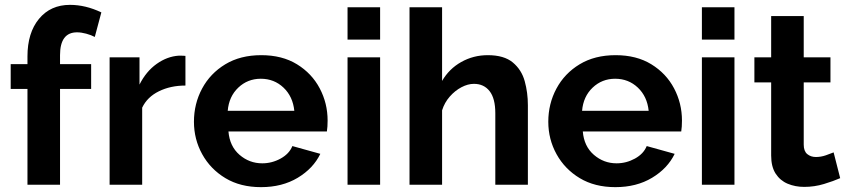

<svg xmlns="http://www.w3.org/2000/svg" viewBox="-20 -760 3486 790"><path d="M93 0V-394H24V-496H93V-528Q93 -625 140.5 -682.5Q188 -740 268 -740Q332 -740 397 -709L370 -608Q355 -616 334.5 -621.5Q314 -627 297 -627Q227 -627 227 -533V-496H355V-394H227V0Z M743 -408Q682 -408 634 -384.5Q586 -361 565 -317V0H431V-524H554V-412Q581 -466 624.5 -497Q668 -528 716 -531Q737 -531 743 -530Z M1054 10Q969 10 907.5 -27Q846 -64 812 -125.5Q778 -187 778 -259Q778 -333 811.5 -395.5Q845 -458 907 -495.5Q969 -533 1055 -533Q1141 -533 1202 -495.5Q1263 -458 1295.5 -396.5Q1328 -335 1328 -264Q1328 -238 1325 -219H920Q925 -158 965.5 -123Q1006 -88 1059 -88Q1099 -88 1134.5 -107.5Q1170 -127 1183 -159L1298 -127Q1269 -67 1205 -28.5Q1141 10 1054 10ZM917 -304H1191Q1185 -363 1146.5 -399.5Q1108 -436 1053 -436Q999 -436 960.5 -399.5Q922 -363 917 -304Z M1410 -597V-730H1544V-597ZM1410 0V-524H1544V0Z M2152 0H2018V-294Q2018 -355 1994.5 -385Q1971 -415 1930 -415Q1905 -415 1878.5 -401Q1852 -387 1830.5 -362.5Q1809 -338 1799 -306V0H1665V-730H1799V-427Q1828 -477 1878 -505Q1928 -533 1987 -533Q2054 -533 2090 -503Q2126 -473 2139 -426Q2152 -379 2152 -327Z M2512 10Q2427 10 2365.5 -27Q2304 -64 2270 -125.5Q2236 -187 2236 -259Q2236 -333 2269.5 -395.5Q2303 -458 2365 -495.5Q2427 -533 2513 -533Q2599 -533 2660 -495.5Q2721 -458 2753.5 -396.5Q2786 -335 2786 -264Q2786 -238 2783 -219H2378Q2383 -158 2423.5 -123Q2464 -88 2517 -88Q2557 -88 2592.5 -107.5Q2628 -127 2641 -159L2756 -127Q2727 -67 2663 -28.5Q2599 10 2512 10ZM2375 -304H2649Q2643 -363 2604.5 -399.5Q2566 -436 2511 -436Q2457 -436 2418.5 -399.5Q2380 -363 2375 -304Z M2868 -597V-730H3002V-597ZM2868 0V-524H3002V0Z M3437 -27Q3410 -15 3370.5 -3Q3331 9 3289 9Q3252 9 3221 -4Q3190 -17 3171.5 -45.5Q3153 -74 3153 -120V-421H3084V-524H3153V-694H3287V-524H3397V-421H3287V-165Q3287 -138 3301.5 -126Q3316 -114 3337 -114Q3358 -114 3378 -121Q3398 -128 3410 -133Z"/></svg>

Font: Raleway
Style: Bold
Weight: 700
Designer: Matt McInerney, Pablo Impallari, Rodrigo Fuenzalida
Foundry: Matt McInerney, Pablo Impallari, Rodrigo Fuenzalida
Version: Version 4.026